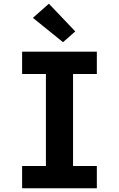

<svg xmlns="http://www.w3.org/2000/svg" viewBox="-20 -1013 640 1033"><path d="M99 0V-120H227V-615H99V-735H501V-615H373V-120H501V0ZM319 -786 157 -917 243 -993 385 -844Z"/></svg>

Font: Iosevka Curly Slab HvEx
Style: Regular
Weight: 900
Width: 7
Monospace: yes
Designer: Belleve Invis
Foundry: Belleve Invis
Version: Version 11.1.0; ttfautohint (v1.8.3)